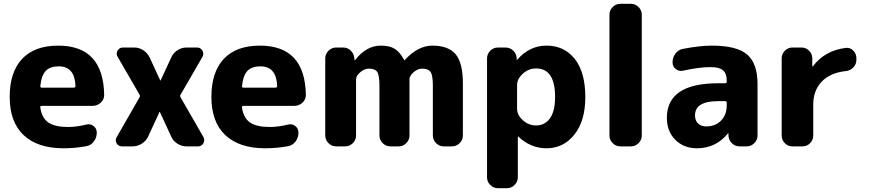

<svg xmlns="http://www.w3.org/2000/svg" viewBox="-20 -770 4571 1010"><path d="M289 -421Q244 -421 221 -397.5Q198 -374 192 -317Q192 -309 199 -309H368Q377 -309 377 -318Q373 -421 289 -421ZM314 10Q178 10 104.5 -59Q31 -128 31 -260Q31 -391 96.5 -460.5Q162 -530 286 -530Q524 -530 528 -270Q528 -246 509.5 -229.5Q491 -213 467 -213H200Q190 -213 192 -204Q200 -149 234.5 -125.5Q269 -102 338 -102Q383 -102 435 -115Q456 -120 472.5 -107Q489 -94 489 -73V-71Q489 -46 473.5 -25.5Q458 -5 434 -1Q376 10 314 10Z M622 0Q603 0 593.5 -16Q584 -32 594 -49L714 -258Q718 -265 714 -272L599 -471Q589 -488 598.5 -504Q608 -520 627 -520H687Q712 -520 734 -505.5Q756 -491 767 -468L823 -347Q823 -346 824 -346Q825 -346 825 -347L881 -468Q891 -491 913 -505.5Q935 -520 961 -520H1017Q1035 -520 1044.5 -504Q1054 -488 1045 -471L930 -272Q925 -265 930 -258L1050 -49Q1059 -32 1049.5 -16Q1040 0 1022 0H962Q936 0 913.5 -14Q891 -28 881 -51L821 -181Q821 -182 820 -182Q819 -182 819 -181L759 -51Q748 -28 725.5 -14Q703 0 678 0Z M1350 -421Q1305 -421 1282 -397.5Q1259 -374 1253 -317Q1253 -309 1260 -309H1429Q1438 -309 1438 -318Q1434 -421 1350 -421ZM1375 10Q1239 10 1165.5 -59Q1092 -128 1092 -260Q1092 -391 1157.5 -460.5Q1223 -530 1347 -530Q1585 -530 1589 -270Q1589 -246 1570.5 -229.5Q1552 -213 1528 -213H1261Q1251 -213 1253 -204Q1261 -149 1295.5 -125.5Q1330 -102 1399 -102Q1444 -102 1496 -115Q1517 -120 1533.5 -107Q1550 -94 1550 -73V-71Q1550 -46 1534.5 -25.5Q1519 -5 1495 -1Q1437 10 1375 10Z M1748 0Q1725 0 1708 -17Q1691 -34 1691 -57V-463Q1691 -486 1708 -503Q1725 -520 1748 -520H1785Q1809 -520 1825.5 -503.5Q1842 -487 1844 -463L1845 -454Q1845 -453 1846 -453Q1848 -453 1848 -454Q1907 -530 1983 -530Q2029 -530 2056 -513.5Q2083 -497 2106 -455Q2106 -453 2108 -453L2110 -455Q2179 -530 2254 -530Q2339 -530 2377 -484.5Q2415 -439 2415 -330V-57Q2415 -34 2398 -17Q2381 0 2358 0H2314Q2291 0 2274 -17Q2257 -34 2257 -57V-320Q2257 -374 2245 -391.5Q2233 -409 2200 -409Q2177 -409 2155.5 -390Q2134 -371 2134 -353V-57Q2134 -34 2117 -17Q2100 0 2077 0H2033Q2010 0 1993 -17Q1976 -34 1976 -57V-320Q1976 -374 1964.5 -391.5Q1953 -409 1920 -409Q1897 -409 1875 -390Q1853 -371 1853 -353V-57Q1853 -34 1836 -17Q1819 0 1796 0Z M2700 -322V-198Q2700 -165 2730.5 -137.5Q2761 -110 2800 -110Q2846 -110 2873 -147.5Q2900 -185 2900 -260Q2900 -410 2800 -410Q2761 -410 2730.5 -382.5Q2700 -355 2700 -322ZM2599 220Q2576 220 2559 203Q2542 186 2542 163V-463Q2542 -486 2559 -503Q2576 -520 2599 -520H2639Q2663 -520 2680 -503.5Q2697 -487 2698 -463V-455Q2698 -454 2699 -454L2701 -456Q2765 -530 2855 -530Q2948 -530 3003.5 -460Q3059 -390 3059 -260Q3059 -134 3001.5 -62Q2944 10 2855 10Q2772 10 2707 -51Q2706 -52 2705 -52Q2704 -52 2704 -51V163Q2704 186 2687 203Q2670 220 2647 220Z M3243 0Q3220 0 3203 -17Q3186 -34 3186 -57V-693Q3186 -716 3203 -733Q3220 -750 3243 -750H3299Q3322 -750 3339 -733Q3356 -716 3356 -693V-57Q3356 -34 3339 -17Q3322 0 3299 0Z M3758 -238Q3636 -238 3636 -163Q3636 -136 3652 -120.5Q3668 -105 3695 -105Q3743 -105 3773 -135.5Q3803 -166 3803 -217V-229Q3803 -238 3794 -238ZM3646 10Q3577 10 3532.5 -34.5Q3488 -79 3488 -150Q3488 -332 3758 -332H3794Q3803 -332 3803 -340V-345Q3803 -383 3783.5 -400Q3764 -417 3718 -417Q3657 -417 3572 -398Q3551 -394 3534.5 -407Q3518 -420 3518 -441V-443Q3518 -468 3533.5 -488.5Q3549 -509 3573 -513Q3661 -530 3725 -530Q3856 -530 3910.5 -483Q3965 -436 3965 -327V-57Q3965 -34 3948 -17Q3931 0 3908 0H3871Q3847 0 3830 -16.5Q3813 -33 3812 -57V-68Q3812 -69 3811 -69Q3809 -69 3809 -68Q3746 10 3646 10Z M4148 0Q4125 0 4108.5 -17Q4092 -34 4092 -57V-463Q4092 -486 4108.5 -503Q4125 -520 4148 -520H4197Q4220 -520 4236.5 -503Q4253 -486 4253 -463V-421Q4253 -420 4254 -420Q4256 -420 4256 -421Q4318 -504 4429 -518Q4452 -521 4468.5 -504Q4485 -487 4485 -463V-455Q4485 -432 4468.5 -415Q4452 -398 4428 -396Q4347 -387 4302.5 -340.5Q4258 -294 4258 -220V-57Q4258 -34 4241.5 -17Q4225 0 4202 0Z"/></svg>

Font: Rounded Mplus 1c ExtraBold
Style: Regular
Weight: 800
Version: Version 1.059.20150529